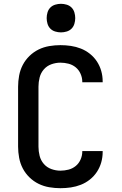

<svg xmlns="http://www.w3.org/2000/svg" viewBox="-20 -980 640 1008"><path d="M297 8Q268 8 238.5 3Q209 -2 182.5 -15Q156 -28 134.5 -49Q113 -70 99.5 -96Q86 -122 80.5 -151.5Q75 -181 75 -210V-525Q75 -554 80.5 -583.5Q86 -613 99.5 -639Q113 -665 134.5 -686Q156 -707 182.5 -720Q209 -733 238.5 -738Q268 -743 297 -743Q325 -743 352 -739Q379 -735 404.5 -725Q430 -715 452 -697.5Q474 -680 489 -657Q504 -634 511.5 -607.5Q519 -581 519 -553V-548H412V-551Q412 -572 403 -592.5Q394 -613 377.5 -626.5Q361 -640 340 -645.5Q319 -651 297 -651Q273 -651 249.5 -642.5Q226 -634 210 -615.5Q194 -597 188 -573Q182 -549 182 -525V-210Q182 -186 188 -162Q194 -138 210 -119.5Q226 -101 249.5 -92.5Q273 -84 297 -84Q319 -84 340 -89.5Q361 -95 377.5 -108.5Q394 -122 403 -142.5Q412 -163 412 -184V-187H519V-182Q519 -154 511.5 -127.5Q504 -101 489 -78Q474 -55 452 -37.5Q430 -20 404.5 -10Q379 0 352 4Q325 8 297 8ZM300 -810Q285 -810 270 -814.5Q255 -819 244.5 -829.5Q234 -840 229.5 -855Q225 -870 225 -885Q225 -900 229.5 -915Q234 -930 244.5 -940.5Q255 -951 270 -955.5Q285 -960 300 -960Q315 -960 330 -955.5Q345 -951 355.5 -940.5Q366 -930 370.5 -915Q375 -900 375 -885Q375 -870 370.5 -855Q366 -840 355.5 -829.5Q345 -819 330 -814.5Q315 -810 300 -810Z"/></svg>

Font: Iosevka Semibold Extended
Style: Regular
Weight: 600
Width: 7
Monospace: yes
Designer: Belleve Invis
Foundry: Belleve Invis
Version: Version 32.5.0; ttfautohint (v1.8.4)